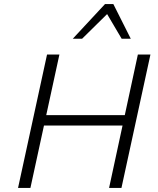

<svg xmlns="http://www.w3.org/2000/svg" viewBox="-20 -927 778 947"><path d="M518 0 660 -658H722L579 0ZM69 0 212 -658H273L130 0ZM156 -308 167 -359H637L627 -308ZM339 -736 498 -907H539L522 -871L385 -736ZM580 -736 501 -870 498 -907H539L625 -736Z"/></svg>

Font: Ysabeau Office Light
Style: Italic
Weight: 300
Italic angle: -12°
Designer: Christian Thalmann (Catharsis Fonts)
Version: Version 2.001;gftools[0.9.30]; featfreeze: tnum,lnum,ss02